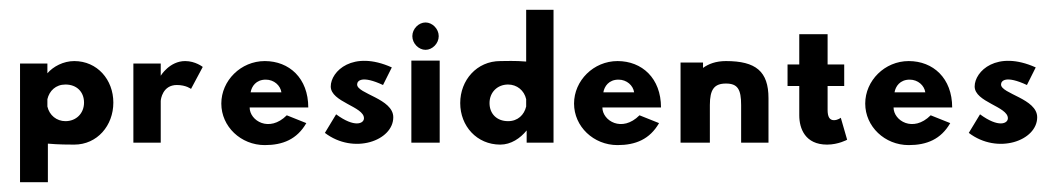

<svg xmlns="http://www.w3.org/2000/svg" viewBox="-20 -292 2158 393"><path d="M152 -82C152 -60 136 -44 114 -44C96 -44 81 -56 77 -74V-89C81 -106 94 -119 114 -119C137 -119 152 -104 152 -82ZM21 -162V81H78V2C100 4 122 4 132 4C179 4 212 -35 212 -82C212 -129 179 -167 132 -167C110 -167 89 -156 77 -142V-162Z M309 -162H253V0H309V-85C309 -89 313 -118 342 -118C361 -118 371 -110 371 -110L395 -155C395 -155 380 -167 359 -167C327 -167 309 -137 309 -137Z M493 -103C495 -115 504 -129 524 -129C541 -129 554 -117 556 -103ZM567 -56C531 -20 491 -45 491 -72H611C611 -132 572 -167 522 -167C473 -167 433 -127 433 -80C433 -33 473 5 522 5C559 5 588 -7 607 -40Z M668 -58 645 -20C704 25 785 -4 785 -52C785 -90 711 -100 711 -119C711 -127 721 -138 764 -118L782 -154C702 -190 657 -146 657 -115C657 -83 725 -74 725 -50C725 -39 706 -30 668 -58Z M824 -218C824 -203 837 -190 851 -190C865 -190 878 -203 878 -218C878 -233 865 -246 851 -246C837 -246 824 -233 824 -218ZM822 0H880V-168H822Z M982 -81C982 -103 998 -119 1020 -119C1038 -119 1053 -107 1057 -89V-74C1053 -57 1040 -44 1020 -44C997 -44 982 -59 982 -81ZM1113 0V-272H1057V-166C1035 -168 1014 -167 1004 -167C956 -167 922 -128 922 -81C922 -34 956 4 1004 4C1026 4 1045 -9 1058 -25V0Z M1215 -103C1217 -115 1226 -129 1246 -129C1263 -129 1276 -117 1278 -103ZM1289 -56C1253 -20 1213 -45 1213 -72H1333C1333 -132 1294 -167 1244 -167C1195 -167 1155 -127 1155 -80C1155 -33 1195 5 1244 5C1281 5 1310 -7 1329 -40Z M1433 0V-77C1433 -109 1442 -121 1466 -121C1490 -121 1497 -109 1497 -77V0H1553V-91C1553 -146 1527 -167 1466 -167C1445 -167 1430 -161 1419 -153V-164H1373V0Z M1616 -160H1592V-116H1616V-56C1616 -29 1628 4 1673 4C1696 4 1714 -6 1714 -6L1701 -51C1701 -51 1695 -46 1687 -46C1678 -46 1674 -53 1674 -67V-116H1708V-160H1674V-222H1616Z M1811 -103C1813 -115 1822 -129 1842 -129C1859 -129 1872 -117 1874 -103ZM1885 -56C1849 -20 1809 -45 1809 -72H1929C1929 -132 1890 -167 1840 -167C1791 -167 1751 -127 1751 -80C1751 -33 1791 5 1840 5C1877 5 1906 -7 1925 -40Z M1986 -58 1963 -20C2022 25 2103 -4 2103 -52C2103 -90 2029 -100 2029 -119C2029 -127 2039 -138 2082 -118L2100 -154C2020 -190 1975 -146 1975 -115C1975 -83 2043 -74 2043 -50C2043 -39 2024 -30 1986 -58Z"/></svg>

Font: Hussar Tani
Style: Dwa
Weight: 700
Foundry: Cannot Into Space Fonts
Version: Version 0.92